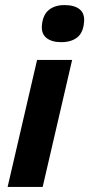

<svg xmlns="http://www.w3.org/2000/svg" viewBox="-20 -736 351 756"><path d="M264 -500 148 0H10L126 -500ZM221 -570Q184 -570 163 -586.5Q142 -603 145 -637Q149 -678 172.5 -697Q196 -716 234 -716Q273 -716 293.5 -699.5Q314 -683 311 -650Q308 -608 284.5 -589Q261 -570 221 -570Z"/></svg>

Font: Kantumruy Pro SemiBold
Style: Italic
Weight: 600
Italic angle: -13°
Version: Version 1.002